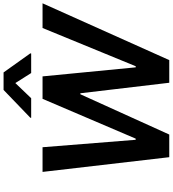

<svg xmlns="http://www.w3.org/2000/svg" viewBox="35 -1026 991 1102"><g transform="rotate(-90 531.0 -475.5)"><path d="M179.3 0H309.3L540.5 -510.3H546.2L606.5 0H736.5L1062.5 -727.3H920.8L701.3 -192.5H695L643.1 -727.3H514.2L285.9 -192.8H279.1L236.5 -727.3H94.8ZM405.2 -792.6H517.8L604.8 -883.5L662.3 -792.6H774.5L775.2 -797.6L665.8 -951H565.3L405.9 -797.6Z"/></g></svg>

Font: Margiela Sans Semi Bold
Style: Italic
Weight: 600
Italic angle: -9.39999°
Designer: Stefan Endress, Andreas Faust
Version: Version 1.100;FEAKit 1.0